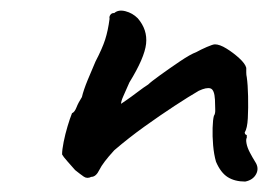

<svg xmlns="http://www.w3.org/2000/svg" viewBox="-20 -387 514 368"><path d="M450 -39Q430 -39 416.5 -47.5Q403 -56 394 -77Q390 -91 388.5 -108.5Q387 -126 387.5 -142Q388 -158 390 -165Q393 -169 392.5 -178Q392 -187 392 -196Q391 -215 383.5 -217.5Q376 -220 361 -213Q342 -202 314.5 -184Q287 -166 257 -144.5Q227 -123 199 -99Q177 -75 170.5 -61.5Q164 -48 155 -48Q147 -44 140.5 -48.5Q134 -53 124 -61Q117 -69 109 -78Q101 -87 99 -91Q99 -100 102 -115Q105 -130 109.5 -145Q114 -160 118 -170Q123 -172 126.5 -181Q130 -190 137 -201Q140 -214 148 -233.5Q156 -253 163 -269Q176 -294 181.5 -311Q187 -328 190 -351Q189 -355 191.5 -358.5Q194 -362 198 -362H199Q207 -369 220.5 -365.5Q234 -362 244 -352Q263 -330 260 -303Q257 -276 228 -229Q221 -213 216.5 -203Q212 -193 212 -188Q212 -188 221.5 -194.5Q231 -201 243.5 -210.5Q256 -220 264 -225Q269 -230 287 -243Q305 -256 325 -269.5Q345 -283 356 -287Q365 -292 376.5 -297Q388 -302 392 -302Q401 -302 414 -294Q427 -286 438.5 -275.5Q450 -265 452 -257Q452 -253 452 -248Q452 -243 453 -239Q455 -225 455.5 -202.5Q456 -180 455 -160.5Q454 -141 449 -133Q449 -133 449.5 -131Q450 -129 453 -128Q453 -125 453 -124Q453 -123 453 -123Q451 -120 452.5 -112Q454 -104 459 -94.5Q464 -85 469 -77Q477 -65 471 -53.5Q465 -42 450 -39Z"/></svg>

Font: Caveat Medium
Style: Regular
Weight: 500
Designer: Pablo Impallari
Foundry: Pablo Impallari
Version: Version 2.000